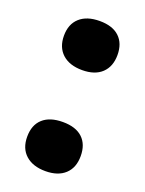

<svg xmlns="http://www.w3.org/2000/svg" viewBox="-115 -618 518 688"><g transform="rotate(20 144.5 -274.0)"><path d="M42 -467Q42 -511.2 69.1 -535.6Q96.2 -560.1 145.3 -560.1Q194.3 -560.1 220.2 -535.6Q246.1 -511.2 246.1 -467Q246.1 -422.9 219.7 -397.9Q193.4 -373 145 -373Q96.7 -373 69.3 -397.9Q42 -422.9 42 -467ZM42 -81.8Q42 -126.5 68.6 -150.6Q95.2 -174.8 144.8 -174.8Q194.3 -174.8 220.2 -150.4Q246.1 -126 246.1 -81.5Q246.1 -37.1 219.5 -12.5Q192.9 12.2 145 12.2Q97.2 12.2 69.6 -12.5Q42 -37.1 42 -81.8Z"/></g></svg>

Font: Open Sans Hebrew Extra Bold
Style: Regular
Weight: 800
Foundry: Ascender Corporation, Yanek Iontef
Version: Version 2.001;PS 002.001;hotconv 1.0.70;makeotf.lib2.5.58329